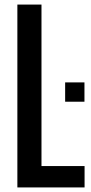

<svg xmlns="http://www.w3.org/2000/svg" viewBox="-20 -820 399 840"><path d="M56 0V-800H161.5V-93.5H350V0ZM265 -375V-459.5H349.5V-375Z"/></svg>

Font: Big Shoulders Medium
Style: Regular
Weight: 500
Designer: Patric King
Foundry: XO Type Co
Version: Version 2.002